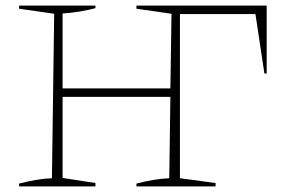

<svg xmlns="http://www.w3.org/2000/svg" viewBox="-20 -664 1020 684"><path d="M48 0V-10Q79 -18 108 -23Q137 -28 165 -29L173 -615L48 -633V-644H320V-635Q294 -628 264.5 -623Q235 -618 203 -616V-349H587L591 -615L466 -633V-644H930V-402H922L890 -614H621V-29L748 -12V0H466V-10Q497 -18 526 -23Q555 -28 583 -29L587 -319H203V-30L320 -12V0Z"/></svg>

Font: Piazzolla Thin
Style: Regular
Weight: 100
Designer: Juan Pablo del Peral
Foundry: Huerta Tipografica
Version: Version 1.330